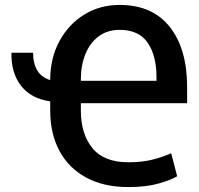

<svg xmlns="http://www.w3.org/2000/svg" viewBox="-20 -740 801 771"><path d="M496.1 11.2Q396 11.2 325.7 -27.1Q255.4 -65.4 218.5 -134.5Q181.6 -203.6 181.6 -295.9V-333Q105 -343.8 64.7 -395.3Q24.4 -446.8 25.9 -528.3H112.8Q112.8 -485.4 129.6 -457.3Q146.5 -429.2 181.6 -418.5V-420.9Q182.1 -507.8 219 -575.4Q255.9 -643.1 318.6 -681.6Q381.3 -720.2 460.4 -720.2Q591.8 -720.2 661.6 -632.1Q731.4 -543.9 731.4 -390.6V-325.7H304.7V-295.9Q304.7 -202.6 350.8 -145.5Q397 -88.4 496.1 -88.4Q549.8 -88.4 590.8 -98.6Q631.8 -108.9 667.5 -124.5L691.4 -32.2Q666.5 -17.1 616.5 -2.9Q566.4 11.2 496.1 11.2ZM304.7 -415.5H608.4V-431.2Q608.4 -516.6 573 -568.4Q537.6 -620.1 460.4 -620.1Q411.1 -620.1 376.2 -594Q341.3 -567.9 323 -522.9Q304.7 -478 304.7 -421.4Z"/></svg>

Font: Roboto Slab Medium
Style: Regular
Weight: 500
Designer: Google
Version: Version 2.001; ttfautohint (v1.8.3)